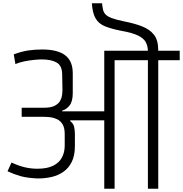

<svg xmlns="http://www.w3.org/2000/svg" viewBox="-20 -1149 1114 1169"><path d="M614.8 0V-416.2H408.2L407.2 -412Q426.7 -397.2 431.3 -376.8Q436 -356.5 436 -332.5V-259Q436 -202.5 417.3 -164.2Q398.7 -126 366.5 -103.4Q334.3 -80.8 293.6 -71.4Q252.8 -62 208 -62.5Q145.8 -65.3 105.9 -76.4Q66 -87.5 25.8 -106.2L50 -159.3Q94 -139 131.8 -130.3Q169.5 -121.7 207.8 -121.7Q267.3 -121.7 303.9 -140.1Q340.5 -158.5 357.2 -190.3Q374 -222.2 374 -262V-333.3Q374 -369.7 361.8 -390.8Q349.5 -411.8 330.1 -421.8Q310.7 -431.8 288.8 -434.8Q266.8 -437.7 247.3 -437.7H112V-493H247.3Q289.8 -493 313.2 -505.2Q336.7 -517.5 346.3 -535.3Q356 -553.2 358.2 -570.8Q360.3 -588.3 360.3 -599.8L358.5 -698.3Q357.5 -749.5 324.9 -768.3Q292.3 -787.2 234 -787.2Q215 -787.2 186.6 -784.3Q158.2 -781.5 128.4 -775.4Q98.7 -769.3 73.8 -759L63.8 -818.2Q112.2 -835.8 151.6 -841.8Q191 -847.7 237.3 -847.7Q284.8 -847.7 320 -838.6Q355.2 -829.5 378.1 -811.4Q401 -793.3 412 -766.3Q423 -739.3 423 -702.5V-582.2Q423 -531.7 403.9 -507.2Q384.8 -482.8 358 -475.2V-471H614.8V-840.2H880.5Q879.5 -870.8 867 -893.2Q854.5 -915.5 821.2 -932.2Q788 -948.8 723.5 -960.3Q661.5 -972.3 622.1 -987.7Q582.7 -1003 563 -1035.2Q543.3 -1067.5 539.3 -1129.2H601.3Q603.8 -1106.2 607.4 -1089.9Q611 -1073.7 622.4 -1061.3Q633.8 -1049 660.1 -1039Q686.3 -1029 733.3 -1019.3Q796.3 -1007.2 843.2 -989.2Q890 -971.3 916.2 -939Q942.5 -906.7 943.2 -849.7V-840.2H1074.2V-782.5H943.5V0H880.5V-782.5H677.8V0Z"/></svg>

Font: Matangi Light
Style: Regular
Weight: 300
Designer: Prashant Pant
Foundry: The Graphic Ant
Version: Version 3.002